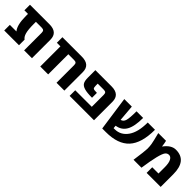

<svg xmlns="http://www.w3.org/2000/svg" viewBox="263 -1635 2741 2741"><g transform="rotate(45 1633.0 -265.0)"><path d="M45.9 0V-113.3H177.7V-115.2Q118.2 -184.6 118.2 -366.2V-407.2H45.9V-519.5H439.5Q605.5 -519.5 605.5 -372.1V0H447.3V-353.5Q447.3 -383.8 435.1 -395.5Q422.9 -407.2 392.6 -407.2H278.3V-366.2Q278.3 -250 294.4 -192.4Q310.5 -134.8 343.8 -113.3V0Z M701.2 -407.2V-519.5H1093.8Q1259.8 -519.5 1259.8 -372.1V0H1101.6V-353.5Q1101.6 -383.8 1089.8 -395.5Q1078.1 -407.2 1047.9 -407.2H932.6V0H773.4V-407.2Z M1366.2 0V-113.3H1700.2V-353.5Q1700.2 -383.8 1688.5 -395.5Q1676.8 -407.2 1646.5 -407.2H1526.4V-368.2Q1526.4 -325.2 1539.6 -315.4Q1552.7 -305.7 1611.3 -305.7V-207Q1508.8 -207 1456.5 -222.7Q1404.3 -238.3 1385.3 -271Q1366.2 -303.7 1366.2 -368.2V-519.5H1692.4Q1858.4 -519.5 1858.4 -372.1V0Z M1950.2 -519.5H2102.5L2123 -272.5Q2168 -283.2 2182.6 -334Q2197.3 -384.8 2197.3 -519.5H2331.1Q2331.1 -346.7 2282.2 -262.2Q2233.4 -177.7 2131.8 -163.1L2135.7 -118.2H2157.2Q2277.3 -118.2 2350.6 -221.2Q2423.8 -324.2 2423.8 -519.5H2570.3Q2570.3 -250 2455.6 -125Q2340.8 0 2097.7 0H2024.4Z M2636.7 -519.5H2793Q2796.9 -508.8 2802.7 -472.2Q2808.6 -435.5 2809.6 -422.9H2811.5Q2890.6 -530.3 2983.4 -530.3Q3204.1 -530.3 3204.1 -254.9V0H2920.9V-113.3H3046.9V-238.3Q3046.9 -325.2 3024.4 -366.7Q3002 -408.2 2966.8 -408.2Q2931.6 -408.2 2910.2 -380.9Q2863.3 -323.2 2816.4 0H2656.2Q2685.5 -205.1 2685.5 -251.5Q2685.5 -297.9 2678.7 -340.8Q2671.9 -383.8 2636.7 -519.5Z"/></g></svg>

Font: GenEi M Gothic v2 Heavy
Style: Regular
Weight: 800
Version: Version 2.0